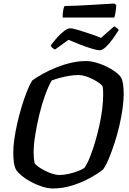

<svg xmlns="http://www.w3.org/2000/svg" viewBox="-20 -1065 728 1085"><path d="M279 0Q250 0 218 -10.5Q186 -21 156.5 -36.5Q127 -52 104.5 -70.5Q82 -89 72 -104Q63 -119 59 -143.5Q55 -168 55 -203Q55 -236 61 -279Q67 -322 78 -370Q89 -418 103 -464Q117 -510 132 -548Q147 -586 162 -610Q186 -628 220.5 -647Q255 -666 295 -682.5Q335 -699 379 -709.5Q423 -720 467 -720Q491 -720 520.5 -712Q550 -704 578.5 -690.5Q607 -677 630.5 -660Q654 -643 665 -626Q673 -609 676 -585.5Q679 -562 679 -534Q679 -497 672.5 -450.5Q666 -404 654.5 -354.5Q643 -305 627.5 -257.5Q612 -210 596 -171Q580 -132 563 -108Q535 -85 489 -59.5Q443 -34 389 -17Q335 0 279 0ZM314 -76Q340 -76 368.5 -82.5Q397 -89 421.5 -98.5Q446 -108 457 -116Q474 -141 489 -179Q504 -217 517.5 -262.5Q531 -308 541.5 -355.5Q552 -403 557.5 -448Q563 -493 563 -529Q563 -542 562.5 -554.5Q562 -567 560 -576Q557 -584 542.5 -594.5Q528 -605 507.5 -616Q487 -627 464.5 -634Q442 -641 424 -641Q399 -641 371.5 -636.5Q344 -632 318 -625Q292 -618 272 -610Q253 -577 234.5 -526Q216 -475 202 -416.5Q188 -358 179 -302Q170 -246 170 -202Q170 -185 171.5 -170.5Q173 -156 175 -144Q181 -134 198 -122Q215 -110 236 -99.5Q257 -89 278 -82.5Q299 -76 314 -76ZM543 -781Q530 -781 499.5 -790Q469 -799 433 -813Q397 -827 367 -840L291 -785Q286 -787 278 -792.5Q270 -798 267 -808Q283 -831 303 -853Q323 -875 342.5 -890Q362 -905 376 -905Q390 -905 420 -896Q450 -887 486 -875Q522 -863 551 -851L625 -916Q632 -913 639.5 -907.5Q647 -902 651 -896Q636 -871 616.5 -844Q597 -817 577.5 -799Q558 -781 543 -781ZM334 -966Q334 -992 337.5 -1009Q341 -1026 345 -1031Q375 -1031 415.5 -1033Q456 -1035 498 -1037.5Q540 -1040 574.5 -1042Q609 -1044 627 -1045L637 -1036Q636 -1014 632.5 -994Q629 -974 626 -966Z"/></svg>

Font: Texturina 12pt SemiBold
Style: Italic
Weight: 600
Italic angle: -11°
Version: Version 1.002